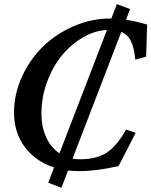

<svg xmlns="http://www.w3.org/2000/svg" viewBox="-20 -814 722 916"><path d="M272.9 82 210 57.6 237.8 -15.1Q149.4 -43.9 98.1 -112.8Q46.9 -181.6 46.9 -276.9Q46.9 -365.2 84.7 -448Q122.6 -530.8 184.8 -591.6Q247.1 -652.3 331.5 -689Q416 -725.6 505.4 -725.6H511.2L537.6 -794.4L600.6 -770.5L581.1 -719.7Q627.4 -712.9 682.1 -696.8Q681.2 -684.1 680.7 -662.1Q680.2 -640.1 679.2 -605.7Q678.2 -571.3 677.2 -543.9L625.5 -529.8Q620.1 -586.9 604.5 -618.2Q588.9 -649.4 558.6 -661.6L326.2 -57.1Q343.8 -54.2 362.8 -54.2Q439.9 -54.2 488.3 -85.4Q536.6 -116.7 582 -195.8L627.4 -180.2Q564 -58.1 545.9 -22Q443.8 2.4 354.5 2.4Q336.9 2.4 304.7 -0.5ZM177.7 -272.5Q177.7 -208 200.4 -158.9Q223.1 -109.9 263.7 -82.5L490.2 -670.9Q433.6 -668.9 377 -636.2Q320.3 -603.5 276.4 -550.8Q232.4 -498 205.1 -424.3Q177.7 -350.6 177.7 -272.5Z"/></svg>

Font: Flanker
Style: Bold Italic
Weight: 700
Italic angle: -12°
Designer: Flanker
Version: Version 2.000